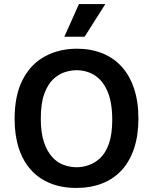

<svg xmlns="http://www.w3.org/2000/svg" viewBox="-20 -913 754 946"><path d="M356 13Q284 13 227.5 -10Q171 -33 132 -76.5Q93 -120 72.5 -183Q52 -246 52 -327Q52 -443 91.5 -520Q131 -597 201 -635Q271 -673 359 -673Q428 -673 484 -650.5Q540 -628 579.5 -584.5Q619 -541 640.5 -476.5Q662 -412 662 -329Q662 -247 641 -183Q620 -119 580.5 -75.5Q541 -32 484 -9.5Q427 13 356 13ZM358 -89Q387 -89 417.5 -99.5Q448 -110 474.5 -135Q501 -160 517 -206Q533 -252 533 -323Q533 -408 510 -462Q487 -516 447 -541.5Q407 -567 357 -567Q330 -567 299.5 -557.5Q269 -548 242 -522.5Q215 -497 198 -450Q181 -403 181 -328Q181 -259 196.5 -213Q212 -167 237 -139.5Q262 -112 293.5 -100.5Q325 -89 358 -89ZM397 -732H297L369 -893H499Z"/></svg>

Font: Bricolage Grotesque 48pt Condensed ExtraBold SemiBold
Style: Regular
Weight: 600
Version: Version 1.000;gftools[0.9.30]